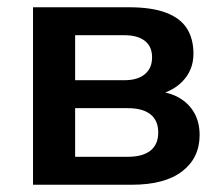

<svg xmlns="http://www.w3.org/2000/svg" viewBox="-20 -509 608 529"><path d="M71 0V-489H335Q398 -489 437.5 -474Q477 -459 495 -430.5Q513 -402 513 -361Q513 -315 481.5 -283.5Q450 -252 398 -245V-259Q442 -257 471 -241Q500 -225 515 -198.5Q530 -172 530 -137Q530 -74 482 -37Q434 0 343 0ZM187 -77H332Q373 -77 394.5 -94Q416 -111 416 -144Q416 -177 394.5 -194Q373 -211 332 -211H187ZM187 -288H323Q359 -288 379 -304.5Q399 -321 399 -351Q399 -381 379 -396.5Q359 -412 323 -412H187Z"/></svg>

Font: NunitoSans3
Style: Bold
Weight: 700
Designer: Vernon Adams
Foundry: Vernon Adams
Version: Version 3.101;gftools[0.9.27]